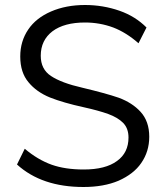

<svg xmlns="http://www.w3.org/2000/svg" viewBox="-20 -740 663 768"><path d="M314 8Q147 8 48 -82L79 -145Q131 -101 187 -81Q241 -62 315 -62Q402 -62 448 -96Q494 -129 494 -190Q494 -227 472 -249Q451 -270 413 -284Q374 -298 315 -311Q233 -329 180 -350Q126 -372 94 -411Q61 -450 61 -514Q61 -575 93 -622Q124 -668 184 -694Q244 -720 320 -720Q392 -720 458 -697Q521 -675 566 -630L534 -567Q485 -610 433 -630Q379 -650 320 -650Q237 -650 190 -615Q143 -579 143 -517Q143 -463 184 -436Q226 -408 310 -389Q356 -378 392.5 -368Q429 -358 455 -349Q509 -329 542 -293Q577 -255 577 -193Q577 -134 545 -88Q515 -44 454 -17Q395 8 314 8Z"/></svg>

Font: PRinguin Sans
Style: Regular
Weight: 400
Designer: Vernon Adams
Foundry: Vernon Adams
Version: ""